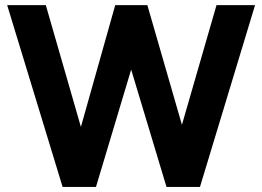

<svg xmlns="http://www.w3.org/2000/svg" viewBox="-20 -739 1037 759"><path d="M359.4 0 498.5 -463.9 638.2 0H770.5L988.3 -718.8H835.9L699.2 -245.6L562.5 -718.8H435.5L299.8 -237.3L161.1 -718.8H8.3L227.5 0Z"/></svg>

Font: Winston
Style: Bold
Weight: 700
Designer: Vernon Adams, Kim Jin-seong, David Berlow, Cristiano Sobral
Foundry: The Winston Project Authors
Version: Version 3.004